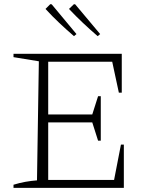

<svg xmlns="http://www.w3.org/2000/svg" viewBox="-20 -904 718 924"><path d="M562 -208H576V0H45V-15Q74 -24 102.5 -29Q131 -34 158 -36L167 -609L45 -629V-645H566V-458H552L520 -607H212V-353H424L452 -441H465V-227H452L424 -315H212V-38H529ZM336 -730Q300 -761 265.5 -793.5Q231 -826 199 -861L222 -884L229 -883L348 -740ZM450 -730Q414 -761 379.5 -793.5Q345 -826 312 -861L336 -884L342 -883L462 -740Z"/></svg>

Font: Piazzolla SC ExtraLight
Style: Regular
Weight: 200
Designer: Juan Pablo del Peral
Foundry: Huerta Tipografica
Version: Version 1.330